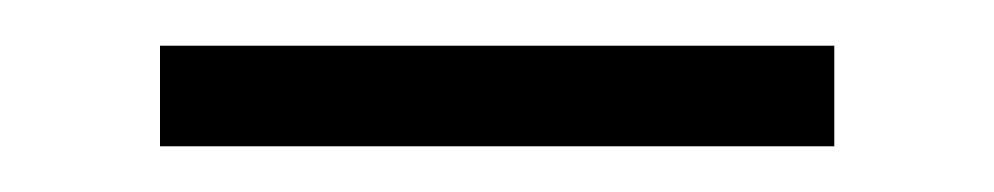

<svg xmlns="http://www.w3.org/2000/svg" viewBox="-20 -266 435 84"><path d="M50 -202V-246H345V-202Z"/></svg>

Font: Libre Bodoni
Style: Italic
Weight: 400
Italic angle: -13°
Designer: Pablo Impallari, Rodrigo Fuenzalida
Foundry: Pablo Impallari, Rodrigo Fuenzalida
Version: Version 1.001